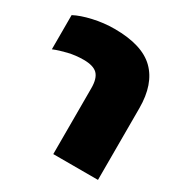

<svg xmlns="http://www.w3.org/2000/svg" viewBox="-134 -654 725 759"><g transform="rotate(30 228.0 -275.0)"><path d="M212 0V-301Q212 -345 193.5 -364Q175 -383 130 -383Q94 -383 60.5 -375Q27 -367 0 -356V-512Q30 -528 78 -539Q126 -550 175 -550Q301 -550 358.5 -493.5Q416 -437 416 -327V0Z"/></g></svg>

Font: Kanit ExtraBold
Style: Regular
Weight: 800
Designer: Katatrad Team
Foundry: CadsonDemak
Version: Version 2.000; ttfautohint (v1.8.3)